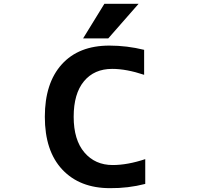

<svg xmlns="http://www.w3.org/2000/svg" viewBox="-20 -982 1040 1014"><path d="M531.2 -961.9H711.9L551.8 -779.3H418.9ZM747.1 -141.6V-10.7Q656.2 12.7 560.5 11.7Q401.4 11.7 309.1 -86.4Q216.8 -184.6 216.8 -365.2Q216.8 -543 306.2 -642.1Q395.5 -741.2 557.6 -741.2Q650.4 -741.2 741.2 -718.8V-586.9Q647.5 -618.2 572.3 -618.2Q477.5 -618.2 423.3 -552.7Q369.1 -487.3 369.1 -365.2Q369.1 -243.2 425.8 -176.8Q482.4 -110.4 575.2 -110.4Q653.3 -110.4 747.1 -141.6Z"/></svg>

Font: Gen Shin Gothic Monospace Bold
Style: Bold
Weight: 700
Designer: [Source Han Sans]
Ryoko NISHIZUKA  (kana & ideographs); Paul D. Hunt (Latin, Greek & Cyrillic); Wenlong ZHANG  (bopomofo
Version: Version 1.002.20150607